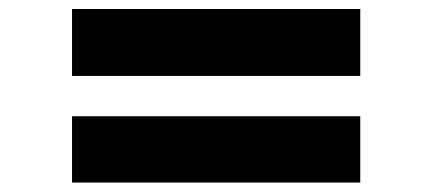

<svg xmlns="http://www.w3.org/2000/svg" viewBox="-20 -491 943 419"><path d="M137.2 -325.3V-471.4H766.2V-325.3ZM137.2 -92.6V-237.3H766.2V-92.6Z"/></svg>

Font: Lexend Zetta
Style: Regular
Weight: 400
Designer: Bonnie Shaver-Troup, Thomas Jockin
Foundry: Lexend
Version: Version 1.007